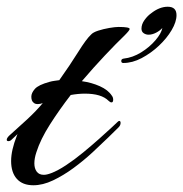

<svg xmlns="http://www.w3.org/2000/svg" viewBox="-33 -533 544 570"><path d="M66 17Q34 17 17 -2Q0 -21 0 -55Q0 -87 17 -130L19 -135L1 -118Q-3 -114 -8 -114Q-13 -114 -13 -118Q-13 -123 -6 -130Q20 -153 47.5 -178.5Q75 -204 94 -227Q87 -224 79 -224Q71 -224 67 -228Q60 -233 60 -246Q60 -257 70.5 -269Q81 -281 114 -290Q121 -292 128.5 -293Q136 -294 143 -295Q175 -340 199 -378.5Q223 -417 237 -430Q243 -437 258.5 -442Q274 -447 291.5 -450Q309 -453 319 -453Q352 -453 352 -447Q352 -443 337 -428Q312 -404 278.5 -368.5Q245 -333 210 -292Q239 -288 263.5 -277Q288 -266 299 -249Q303 -244 303 -237Q303 -229 298 -229Q294 -229 289 -234Q268 -255 219 -255Q209 -255 198.5 -254Q188 -253 177 -251Q143 -207 115 -163Q87 -119 75 -81Q69 -63 69 -48Q69 -33 76 -23.5Q83 -14 97 -14Q106 -14 119 -19Q138 -26 163 -42.5Q188 -59 213.5 -80Q239 -101 261.5 -121Q284 -141 299 -155Q314 -169 316 -171Q319 -174 321 -174Q325 -174 325 -168Q325 -161 319 -155Q309 -145 288.5 -125Q268 -105 241.5 -80.5Q215 -56 185 -34Q155 -12 124.5 2.5Q94 17 66 17ZM333 -346Q327 -346 327 -352Q327 -358 334 -359Q361 -362 386 -377.5Q411 -393 428.5 -413.5Q446 -434 449 -450Q442 -442 430.5 -436Q419 -430 408 -430Q400 -430 393.5 -434.5Q387 -439 387 -448Q387 -461 396 -473.5Q405 -486 415 -493Q440 -513 465 -513Q491 -513 491 -488Q491 -468 476.5 -443.5Q462 -419 438.5 -397Q415 -375 387.5 -360.5Q360 -346 333 -346Z"/></svg>

Font: Arizonia
Style: Regular
Weight: 400
Designer: Robert E. Leuschke
Foundry: Robert E. Leuschke
Version: Version 1.010; ttfautohint (v1.8.4.7-5d5b)